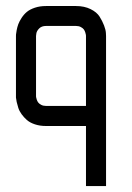

<svg xmlns="http://www.w3.org/2000/svg" viewBox="-20 -420 440 640"><path d="M333.5 -299.8V200.2H266.6V0H133.3Q112.8 0 96.2 -5.6Q79.6 -11.2 69.6 -20Q59.6 -28.8 52 -39.3Q44.4 -49.8 41 -60.5Q37.6 -71.3 35.6 -80.1Q33.7 -88.9 33.2 -94.7V-100.1V-299.8Q33.2 -301.8 33.4 -305.4Q33.7 -309.1 35.6 -319.6Q37.6 -330.1 41 -339.4Q44.4 -348.6 52 -360.4Q59.6 -372.1 69.6 -380.4Q79.6 -388.7 96.2 -394.3Q112.8 -399.9 133.3 -399.9H233.4Q261.2 -399.9 282 -389.6Q302.7 -379.4 312 -364.5Q321.3 -349.6 326.9 -335Q332.5 -320.3 333 -310.1ZM266.6 -299.8Q266.6 -301.3 266.4 -303.5Q266.1 -305.7 264.4 -311.5Q262.7 -317.4 259.5 -321.8Q256.3 -326.2 249.5 -329.8Q242.7 -333.5 233.4 -333.5H133.3Q118.7 -333.5 110.4 -325Q102.1 -316.4 101.1 -308.1L100.1 -299.8V-100.1Q100.1 -98.6 100.3 -96.4Q100.6 -94.2 102.3 -88.6Q104 -83 107.2 -78.6Q110.4 -74.2 117.2 -70.6Q124 -66.9 133.3 -66.9H266.6Z"/></svg>

Font: Malkor
Style: Regular
Weight: 400
Version: Version 1.3